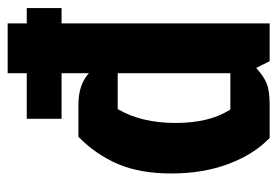

<svg xmlns="http://www.w3.org/2000/svg" viewBox="-134 -606 740 513"><g transform="rotate(-90 236.5 -350.0)"><path d="M175 -556V-649H297V-700H430V-649H471V-556H430V0H329L311 -36Q289 -16 269.5 -8Q250 0 211 0H124Q80 -42 54.5 -110Q29 -178 29 -262.5Q29 -347 54.5 -406Q80 -465 127 -511H213Q266 -511 297 -483V-556ZM297 -406H201Q164 -343 164 -251.5Q164 -160 200 -105H297Z"/></g></svg>

Font: Jockey One
Style: Regular
Weight: 400
Designer: TypeTogether
Foundry: TypeTogether
Version: Version 1.002